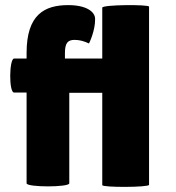

<svg xmlns="http://www.w3.org/2000/svg" viewBox="-20 -729 687 751"><path d="M84 -367V-12C84 4 251 4 251 -12V-366H380V-5C380 5 563 4 563 -6V-703C563 -712 380 -711 380 -699V-500H234V-521C234 -561 245 -573 272 -573C291 -573 309 -568 328 -559C329 -560 353 -610 352 -655C352 -683 318 -709 247 -709C154 -709 84 -672 84 -522V-500H35C16 -500 14 -367 35 -367Z"/></svg>

Font: Lilita 2
Style: Regular
Weight: 400
Designer: Juan Montoreano
Foundry: Juan Montoreano
Version: Version 2.001